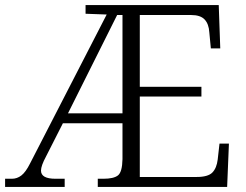

<svg xmlns="http://www.w3.org/2000/svg" viewBox="-22 -734 967 754"><path d="M-2 0V-32H25Q45 -32 62 -45Q79 -58 96 -92L397 -677L314 -680V-714H837L843 -544H806L800 -607Q798 -640 781.5 -657.5Q765 -675 729 -675H527V-393H769V-355H527V-39H750Q795 -39 812 -56.5Q829 -74 833 -108L840 -170H877L870 0H362V-32H384Q424 -32 441 -45Q458 -58 459 -109V-250H225L159 -120Q139 -83 139 -64Q139 -32 196 -32H232V0ZM245 -289H459V-675H438Z"/></svg>

Font: Noto Serif Malayalam Light
Style: Regular
Weight: 300
Designer: Indian type Foundry, Jelle Bosma, Monotype Design Team
Foundry: Monotype Imaging Inc.
Version: Version 2.104; ttfautohint (v1.8.4.7-5d5b)